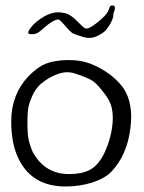

<svg xmlns="http://www.w3.org/2000/svg" viewBox="-20 -679 520 694"><path d="M374 -646.5Q377 -655.3 378.9 -657.2Q380.9 -659.2 386.7 -659.2Q395.5 -659.2 395.5 -650.4Q395.5 -645.5 392.6 -637.7Q388.7 -629.9 389.6 -622.1Q389.6 -613.3 377.9 -591.8Q365.2 -570.3 354.5 -562.5Q333 -546.9 314.5 -543Q309.6 -542 302.7 -542Q289.1 -542 272.5 -547.9Q252.9 -553.7 243.2 -558.6Q233.4 -564.5 219.7 -581.1Q199.2 -604.5 194.3 -607.4Q188.5 -611.3 171.9 -602.5Q156.2 -593.8 134.8 -575.2Q119.1 -559.6 109.4 -557.6Q100.6 -554.7 88.9 -555.7Q82 -556.6 82 -561.5Q82 -567.4 92.8 -581.1Q101.6 -591.8 113.3 -601.6Q166 -642.6 206.1 -632.8Q231.4 -631.8 261.7 -599.6Q282.2 -579.1 287.1 -577.1Q297.9 -570.3 333 -598.6Q368.2 -626 374 -646.5ZM194.3 -460Q211.9 -461.9 227.5 -461.9Q259.8 -461.9 287.1 -455.1Q323.2 -445.3 361.3 -420.9Q398.4 -396.5 421.9 -366.2Q454.1 -323.2 454.1 -255.9Q454.1 -236.3 451.2 -214.8Q439.5 -119.1 382.8 -58.6Q360.4 -35.2 314.5 -19.5Q267.6 -4.9 217.8 -4.9Q97.7 -4.9 48.8 -101.6Q20.5 -156.2 20.5 -242.2Q21.5 -337.9 82 -402.3Q108.4 -429.7 133.8 -443.4Q158.2 -456.1 194.3 -460ZM246.1 -415Q233.4 -418 221.7 -418Q216.8 -418 210.9 -417Q189.5 -414.1 162.1 -399.4Q145.5 -390.6 127.9 -376Q111.3 -361.3 100.6 -340.8Q86.9 -311.5 83 -293Q79.1 -273.4 79.1 -234.4Q79.1 -197.3 83 -176.8Q86.9 -156.2 98.6 -128.9Q142.6 -49.8 229.5 -49.8Q275.4 -49.8 303.7 -64.5Q333 -79.1 355.5 -122.1Q385.7 -185.5 387.7 -248Q387.7 -279.3 381.8 -296.9Q377 -314.5 361.3 -335.9Q334 -373 316.4 -385.7Q297.9 -398.4 246.1 -415Z"/></svg>

Font: Yahfie
Style: Heavy
Weight: 600
Designer: Joe Palazzolo
Foundry: jozolo LLC
Version: Version 001.000